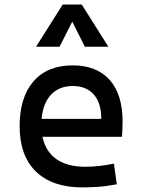

<svg xmlns="http://www.w3.org/2000/svg" viewBox="-20 -815 626 845"><path d="M342.8 9.8Q210.4 9.8 138.4 -59.8Q66.4 -129.4 66.4 -259.8Q66.4 -386.7 127.4 -457Q188.5 -527.3 299.8 -527.3Q404.8 -527.3 462.2 -463.9Q519.5 -400.4 519.5 -279.3Q519.5 -243.7 516.6 -212.9H167Q180.7 -147.9 228.5 -114.5Q276.4 -81.1 354.5 -81.1Q386.7 -81.1 418 -84.7Q449.2 -88.4 481.4 -94.7L494.1 -3.9Q448.2 4.9 410.2 7.3Q372.1 9.8 342.8 9.8ZM300.8 -436.5Q240.7 -436.5 205.1 -398.9Q169.4 -361.3 163.1 -292H425.8Q425.8 -361.8 392.6 -399.2Q359.4 -436.5 300.8 -436.5ZM138.7 -609.4 255.9 -794.9H339.8L457 -609.4H353.5L297.9 -719.7L242.2 -609.4Z"/></svg>

Font: Caskaydia Cove
Style: Regular
Weight: 400
Monospace: yes
Designer: Aaron Bell
Foundry: Saja Typeworks
Version: Version 4.300; ttfautohint (v1.8.3)